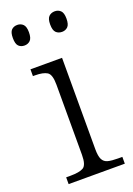

<svg xmlns="http://www.w3.org/2000/svg" viewBox="-143 -796 588 851"><g transform="rotate(-20 151.0 -370.5)"><path d="M27 0V-32H47Q90 -32 108.5 -43Q127 -54 127 -102V-433Q127 -481 108.5 -492.5Q90 -504 52 -504H42V-536H191V-105Q191 -72 199 -56.5Q207 -41 224.5 -36.5Q242 -32 272 -32H292V0ZM231 -644Q214 -644 203 -654.5Q192 -665 192 -693Q192 -720 203 -730.5Q214 -741 231 -741Q247 -741 258 -730.5Q269 -720 269 -693Q269 -665 258 -654.5Q247 -644 231 -644ZM54 -644Q37 -644 26.5 -654.5Q16 -665 16 -693Q16 -720 26.5 -730.5Q37 -741 54 -741Q70 -741 81 -730.5Q92 -720 92 -693Q92 -665 81 -654.5Q70 -644 54 -644Z"/></g></svg>

Font: Noto Serif Gurmukhi Light
Style: Regular
Weight: 300
Designer: Vaibhav Singh and the Monotype Design Team
Foundry: Monotype Imaging Inc.
Version: Version 2.004; ttfautohint (v1.8.4.7-5d5b)